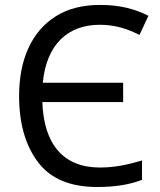

<svg xmlns="http://www.w3.org/2000/svg" viewBox="-20 -745 647 775"><path d="M382.8 -645C447.3 -645 497.6 -627 543 -604L579.1 -681.2C525.9 -708 466.3 -725.1 384.8 -725.1C313.5 -725.1 253.4 -710 205.1 -679.2C107.4 -617.7 57.1 -504.4 57.1 -357.9C57.1 -247.1 82.5 -158.2 132.8 -91.3C183.1 -23.9 262.7 9.8 372.1 9.8C442.4 9.8 501 1 553.2 -19V-97.2C498.5 -81.1 444.8 -68.8 382.8 -68.8C234.9 -68.8 156.7 -164.1 150.9 -333H477.1V-411.1H152.8C167.5 -565.4 253.4 -645 382.8 -645Z"/></svg>

Font: Avrile Sans
Style: Regular
Weight: 400
Designer: Monotype Design Team, Google (font), Stefan Peev (BGR Cyrillic), Cristiano Sobral (main changes)
Foundry: The Avrile Sans Project Authors
Version: Version 3.110